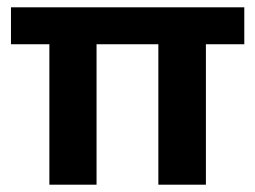

<svg xmlns="http://www.w3.org/2000/svg" viewBox="-20 -505 698 525"><path d="M244 0V-384H413V0H543V-384H648V-485H10V-384H115V0Z"/></svg>

Font: Catamaran
Style: Bold
Weight: 700
Designer: Pria Ravichandran
Version: Version 2.000